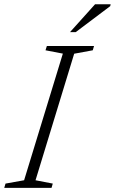

<svg xmlns="http://www.w3.org/2000/svg" viewBox="-44 -904 552 924"><path d="M258.5 -646 175 -662 181.5 -682.5H408.5L402.5 -662L313 -645.5L127 -36.5L210 -20.5L204 0H-23.5L-17.5 -20.5L72 -36.5ZM293 -749.5 413.5 -883.5H488.5L486.5 -874.5L320.5 -749.5Z"/></svg>

Font: Newsreader Light
Style: Italic
Weight: 300
Italic angle: -17°
Designer: Hugues Gentile
Foundry: Production Type
Version: Version 1.003